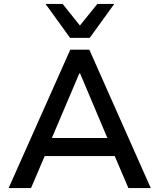

<svg xmlns="http://www.w3.org/2000/svg" viewBox="-20 -958 813 978"><path d="M24 0 338 -705H435L748 0H634L549 -199L599 -163H173L223 -199L138 0ZM384 -584 234 -231 209 -255H563L537 -231L388 -584ZM337 -765 212 -938H299L387 -828L476 -938H562L437 -765Z"/></svg>

Font: Nunito Sans 8pt SemiBold
Style: Regular
Weight: 600
Version: Version 3.101;gftools[0.9.27]